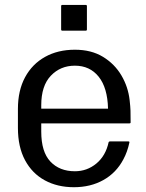

<svg xmlns="http://www.w3.org/2000/svg" viewBox="-20 -745 595 782"><path d="M507 -164.5Q499 -126.5 482.5 -96Q453.5 -41 401.2 -11.8Q349 17.5 281 17.5Q214 17.5 162.5 -10.5Q111 -38.5 82 -92.5Q53 -146.5 53 -224V-301.5Q53 -376.5 82.2 -430.5Q111.5 -484.5 163.8 -513.5Q216 -542.5 285 -542.5Q352 -542.5 399.5 -513.5Q447 -484.5 474.5 -437.8Q502 -391 508 -337Q511 -310.5 511.5 -294.2Q512 -278 512 -246.5Q512 -242.5 507 -242.5H148V-209Q148 -126.5 185.2 -87Q222.5 -47.5 285 -47.5Q334.5 -47.5 372.5 -79Q410.5 -110.5 422.5 -166Q423.5 -169 428 -169H503Q508 -169 507 -164.5ZM285 -477.5Q226 -477.5 187 -436.5Q148 -395.5 148 -316.5V-302.5H420Q418 -387.5 382 -432.5Q346 -477.5 285 -477.5ZM329 -620H234Q229 -620 229 -625V-720Q229 -725 234 -725H329Q334 -725 334 -720V-625Q334 -620 329 -620Z"/></svg>

Font: MFEK Sans
Style: Regular
Weight: 400
Designer: Owen Earl
Foundry: indestructible type*
Version: Version 0.001; ttfautohint (v1.8.4.7-5d5b)